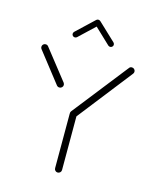

<svg xmlns="http://www.w3.org/2000/svg" viewBox="-104 -752 671 824"><g transform="rotate(15 231.0 -339.5)"><path d="M231.1 -271.1Q237.4 -271.1 242 -266.7Q246.7 -262.2 246.7 -255.9V-15.2Q246.7 -8.9 242 -4.4Q237.4 0 231.1 0Q224.8 0 220.4 -4.4Q215.9 -8.9 215.9 -15.2V-255.9Q215.9 -262.2 220.4 -266.7Q224.8 -271.1 231.1 -271.1ZM159.6 -369.6Q159.6 -363.3 155 -358.9Q150.4 -354.4 144.1 -354.4Q136.7 -354.4 131.9 -360L27.4 -493.7Q24.1 -497.8 24.1 -503.3Q24.1 -509.6 28.5 -514.1Q33 -518.5 39.3 -518.5Q46.7 -518.5 51.1 -513L156.3 -379.3Q159.6 -374.4 159.6 -369.6ZM422.6 -518.5Q428.9 -518.5 433.3 -514.1Q437.8 -509.6 437.8 -503.3Q437.8 -497.8 434.4 -493.7L243.3 -249.3Q238.5 -243.7 231.1 -243.7Q224.8 -243.7 220.4 -248.1Q215.9 -252.6 215.9 -258.9Q215.9 -264.4 218.9 -268.5L410.7 -512.6Q414.8 -518.5 422.6 -518.5ZM230.7 -678.9Q235.9 -678.9 239.8 -675.2Q243.7 -671.5 243.7 -666.3Q243.7 -660.7 239.6 -656.7L161.1 -582.6Q157 -579.3 152.2 -579.3Q147 -579.3 143.1 -583Q139.3 -586.7 139.3 -591.9Q139.3 -597.4 143.3 -601.5L221.9 -675.6Q225.6 -678.9 230.7 -678.9ZM240.4 -674.8 318.1 -601.5Q322.2 -597.4 322.2 -591.9Q322.2 -586.7 318.3 -583Q314.4 -579.3 309.3 -579.3Q304.4 -579.3 300.4 -582.6L222.6 -656.3Z"/></g></svg>

Font: 26F Galaxy Sans Ultra Light
Style: Regular
Weight: 200
Designer: C₂₉H₂₅N₃O₅
Version: Version 1.100